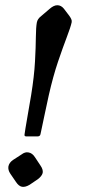

<svg xmlns="http://www.w3.org/2000/svg" viewBox="-20 -702 331 734"><path d="M170.5 -668.8Q185.8 -682 199.2 -682Q213.5 -682 224.2 -668.8L245.2 -641.2Q249.8 -634.8 252.5 -628.6Q255.2 -622.5 254 -616.8Q250 -598.2 235.4 -560.1Q220.8 -522 201.9 -466.4Q183 -410.8 166.5 -338Q157.2 -296 150.5 -263.5Q143.8 -231 139.6 -211.8Q135.5 -192.5 134.8 -189.2Q133.2 -180.5 123.5 -180.5H80.5Q71.8 -180.5 74 -189.2Q74 -192.5 77.4 -211.8Q80.8 -231 86.2 -263.5Q91.8 -296 99 -338Q110.8 -411 113.8 -467Q116.8 -523 117.1 -560.5Q117.5 -598 120.8 -615.8Q123.2 -630 138.2 -641.2ZM61.8 -111.2Q76 -122.2 89.2 -119.2Q103.5 -116.8 113.5 -101.2L134.5 -69.5Q145.5 -54 143.2 -41Q140 -28.5 124.5 -16.8L93.5 4.2Q77 14.2 64 12Q51.8 9.8 41 -6.5L19.8 -37.5Q9.8 -52 12.2 -66.2Q15.2 -80.5 29.8 -90.5Z"/></svg>

Font: Young Serif Light
Style: Italic
Weight: 300
Italic angle: -10.979°
Designer: Bastien Sozeau
Foundry: NBR — Bastien Sozeau
Version: Version 5.001